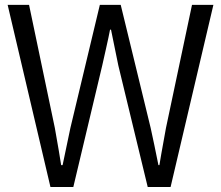

<svg xmlns="http://www.w3.org/2000/svg" viewBox="-20 -751 887 771"><path d="M10.7 -731.4H96.7L200.2 -237.3Q218.8 -132.8 225.6 -87.9H231.4Q255.9 -205.1 262.7 -237.3L380.9 -731.4H464.8L585 -237.3Q598.6 -175.8 616.2 -87.9H620.1Q621.1 -97.7 646.5 -237.3L751 -731.4H836.9L665 0H573.2L455.1 -488.3Q428.7 -616.2 425.8 -631.8H421.9Q417 -605.5 405.3 -553.7Q393.6 -502 390.6 -488.3L274.4 0H182.6Z"/></svg>

Font: Batunionen A1
Style: Regular
Weight: 400
Designer: HanYang I&C Co.,Ltd.
Foundry: HanYang I&C Co.,Ltd.
Version: Version 2.50; ttfautohint (v1.6)